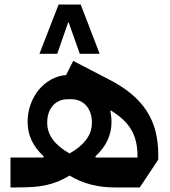

<svg xmlns="http://www.w3.org/2000/svg" viewBox="-20 -822 745 842"><path d="M172 -136Q101 -201 101 -287Q101 -327 114 -363.5Q127 -400 149.5 -427.5Q172 -455 203 -472.5Q234 -490 270 -493L301 -555L457 -474Q514 -445 555 -411Q596 -377 622.5 -336.5Q649 -296 661.5 -248Q674 -200 674 -142V-122L593 0H483Q429 0 379.5 -12.5Q330 -25 285 -52Q259 -36 234 -26Q209 -16 181.5 -10Q154 -4 122.5 -2Q91 0 51 0H26V-131H170ZM285 -149Q333 -176 358 -209.5Q383 -243 383 -283Q383 -331 358 -359Q333 -387 291 -387H279Q237 -387 212 -359Q187 -331 187 -283Q187 -243 212 -209.5Q237 -176 285 -149ZM464 -336Q466 -324 467.5 -312Q469 -300 469 -287Q469 -201 398 -136L400 -131H583V-139Q583 -208 554.5 -255Q526 -302 465 -338ZM417 -586H330L281 -724H279L231 -586H153L237 -802H334Z"/></svg>

Font: IBM Plex Arabic SemiBold
Style: Regular
Weight: 600
Designer: Mike Abbink, Paul van der Laan, Pieter van Rosmalen, Wael Morcos, Khajak Apelian
Foundry: Bold Monday
Version: Version 1.0